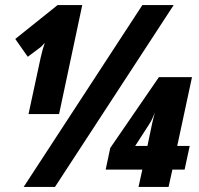

<svg xmlns="http://www.w3.org/2000/svg" viewBox="-20 -734 783 754"><path d="M73 0H196L662 -714H539ZM92 -286H212L303 -714H206L40 -581L89 -511L141 -550C144 -553 151 -560 156 -566C150 -548 145 -532 140 -509ZM524 0H642L657 -68H705L725 -161H676L734 -431H604L413 -153L395 -68H539ZM511 -161 567 -248C576 -261 581 -276 588 -291C582 -270 580 -259 577 -247L559 -161Z"/></svg>

Font: Noto Sans UI Condensed Black
Style: Italic
Weight: 900
Width: 3
Italic angle: -192°
Designer: Monotype Design Team
Foundry: Monotype Imaging Inc.
Version: Version 1.901